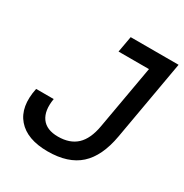

<svg xmlns="http://www.w3.org/2000/svg" viewBox="-163 -822 921 961"><g transform="rotate(30 297.5 -341.5)"><path d="M243.2 9.8Q124 9.8 68.8 -54Q13.7 -117.7 37.6 -232.4H139.2Q127 -160.2 155.8 -120.1Q184.6 -80.1 251 -80.1Q319.3 -80.1 358.9 -117.2Q398.4 -154.3 412.1 -232.4L477.1 -600.6H301.3L317.9 -693.4H594.7L513.7 -232.4Q491.7 -107.9 426.5 -49.1Q361.3 9.8 243.2 9.8Z"/></g></svg>

Font: Cascadia Code NF
Style: Italic
Weight: 400
Italic angle: -10°
Monospace: yes
Designer: Aaron Bell
Foundry: Saja Typeworks
Version: Version 2404.023; ttfautohint (v1.8.4)